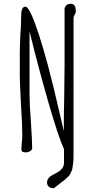

<svg xmlns="http://www.w3.org/2000/svg" viewBox="-20 -799 505 1008"><path d="M227 159Q227 146 235.5 135.5Q244 125 258 119Q277 109 288 102Q299 95 307 84Q316 72 316 55V20V-16Q287 -79 236 -255Q185 -431 135 -634V-306Q135 -251 142 -163Q149 -53 149 -21Q149 -12 138 -5.5Q127 1 114 1Q92 1 92 -15L94 -44Q97 -68 97 -86Q97 -146 90 -254Q84 -371 84 -396V-524Q84 -555 87 -616Q91 -669 91 -708V-714Q91 -764 113 -764Q126 -764 146 -720Q179 -648 230 -462Q259 -354 298 -184L314 -115L315 -110Q315 -207 317 -284L319 -458V-754Q325 -779 352 -779Q378 -779 378 -740V-734L374 -726Q366 -712 366 -705V-21V16Q366 46 364 59Q362 74 360 85Q358 96 353 105Q348 116 344 121.5Q340 127 330 136Q321 145 313 150L263 189Q247 189 237 181.5Q227 174 227 159Z"/></svg>

Font: Amatic SC
Style: Bold
Weight: 700
Designer: Multiple Designers
Foundry: Vernon Adams
Version: Version 2.505